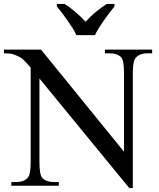

<svg xmlns="http://www.w3.org/2000/svg" viewBox="-34 -951 814 983"><path d="M-14 -697H176L601 -174V-576Q601 -640 587 -657Q568 -678 526 -678H503V-697H745V-678H721Q677 -678 658 -651Q646 -634 646 -576V12H628L168 -549V-121Q168 -57 182 -41Q202 -19 242 -19H267V0H24V-19H48Q93 -19 111 -45Q123 -63 123 -121V-605Q92 -641 77.5 -652Q63 -663 31 -674Q17 -678 -14 -678ZM257 -931H296Q311 -922 325 -911.5Q339 -901 353 -889Q367 -877 380 -864.5Q393 -852 404 -840Q416 -852 428.5 -864.5Q441 -877 455.5 -889Q470 -901 484.5 -911.5Q499 -922 513 -931H552V-918Q541 -904 526.5 -885.5Q512 -867 498 -847Q484 -827 472 -807.5Q460 -788 452 -771H357Q350 -788 337.5 -807.5Q325 -827 311 -847Q297 -867 283 -885.5Q269 -904 257 -918Z"/></svg>

Font: MM Ethnic
Style: Regular
Weight: 400
Designer: Khon Soe Zaw Thu
Version: Version 1.00 July 18, 2016, initial release